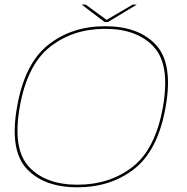

<svg xmlns="http://www.w3.org/2000/svg" viewBox="-20 -792 794 816"><path d="M309 4Q167 4 93.5 -74.8Q20 -153.5 52.5 -337.5Q84.5 -521.5 184.5 -601Q284.5 -680.5 427 -680.5Q569.5 -680.5 643 -601Q716.5 -521.5 684 -337.5Q651.5 -153.5 551.5 -74.8Q451.5 4 309 4ZM309.5 -7Q446.5 -7 543.8 -83Q641 -159 672.5 -337.8Q704 -516.5 633.5 -593Q563 -669.5 426.5 -669.5Q290 -669.5 192.8 -593Q95.5 -516.5 64 -337.8Q32.5 -159 103 -83Q173.5 -7 309.5 -7ZM424.5 -698.5 327 -772.5H344L433 -707.5L544 -772.5H561.5L439 -698.5Z"/></svg>

Font: Anybody ExtraExpanded Thin
Style: Italic
Weight: 100
Width: 8
Italic angle: -10°
Designer: Tyler Finck
Foundry: Etcetera Type Company
Version: Version 1.010; ttfautohint (v1.8.3) -l 8 -r 50 -G 200 -x 14 